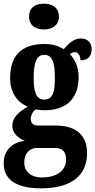

<svg xmlns="http://www.w3.org/2000/svg" viewBox="-27 -788 518 1043"><path d="M212 -628C256 -628 293 -650 293 -698C293 -747 256 -768 212 -768C165 -768 131 -747 131 -698C131 -650 165 -628 212 -628ZM196 235C365 235 446 162 446 44C446 -49 391 -106 276 -106H180C158 -106 140 -116 140 -141C140 -165 155 -186 167 -194C177 -191 203 -189 215 -189C343 -189 400 -262 400 -369C400 -429 378 -467 352 -494C359 -499 368 -505 381 -505C393 -505 410 -491 410 -460C456 -460 471 -489 471 -521C471 -552 451 -579 414 -579C370 -579 345 -549 319 -521C289 -539 259 -549 215 -549C86 -549 28 -482 28 -364C28 -283 69 -230 124 -209C75 -180 40 -150 40 -106C40 -59 76 -37 108 -23C39 -15 -7 29 -7 99C-7 187 60 235 196 235ZM213 -247C167 -247 156 -294 156 -364C156 -438 167 -490 214 -490C261 -490 271 -440 271 -365C271 -293 262 -247 213 -247ZM199 176C146 176 105 148 105 96C105 35 144 16 171 16H273C313 16 332 38 332 78C332 137 285 176 199 176Z"/></svg>

Font: Noto Serif Armenian ExtraCondensed ExtraBold
Style: Regular
Weight: 800
Width: 2
Designer: Monotype Design Team
Foundry: Monotype Imaging Inc.
Version: Version 2.008